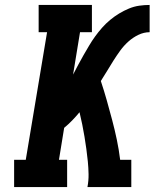

<svg xmlns="http://www.w3.org/2000/svg" viewBox="-20 -755 640 775"><path d="M37 0V-110H84L170 -625H136V-735H351V-625H303L275 -454Q285 -473 295.5 -493Q306 -513 317 -532Q328 -551 339.5 -570.5Q351 -590 364 -608Q377 -626 392 -643Q407 -660 424.5 -674.5Q442 -689 461 -700.5Q480 -712 500.5 -720.5Q521 -729 542 -732Q563 -735 584 -735V-625Q561 -625 539 -614.5Q517 -604 498.5 -587.5Q480 -571 465.5 -551Q451 -531 438 -510.5Q425 -490 412.5 -469Q400 -448 387 -428Q400 -389 411 -350Q422 -311 432.5 -271.5Q443 -232 451.5 -191.5Q460 -151 465 -110H510V0H333Q338 -26 337.5 -52Q337 -78 334.5 -103.5Q332 -129 328.5 -154Q325 -179 321 -203.5Q317 -228 312 -252.5Q307 -277 301 -302Q287 -285 271.5 -269Q256 -253 239 -239L218 -110H251V0Z"/></svg>

Font: Iosevka Curly Slab XBdEx
Style: Italic
Weight: 800
Width: 7
Italic angle: -9°
Monospace: yes
Designer: Belleve Invis
Foundry: Belleve Invis
Version: Version 11.1.0; ttfautohint (v1.8.3)